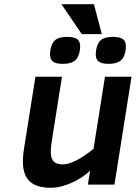

<svg xmlns="http://www.w3.org/2000/svg" viewBox="-20 -876 644 911"><path d="M220.6 15C290.8 15 364.8 -26.3 407.5 -66L397 0H523L604.1 -512H478.1L423.9 -170C363.4 -120.7 314.5 -96 277.2 -96C207.7 -96 217.6 -155 229.4 -230L274.1 -512H148.1L93.9 -170C75.3 -52.6 103.2 15 220.6 15ZM515 -701C466.2 -701 443.4 -684.4 435.9 -637C428.6 -591.2 445.6 -573 494.8 -573C542.8 -573 568.3 -588.8 575.9 -637C583.5 -685.3 564.2 -701 515 -701ZM298 -701C249.2 -701 226.4 -684.4 218.9 -637C211.6 -591.2 228.6 -573 277.8 -573C325.8 -573 351.3 -588.8 358.9 -637C366.5 -685.3 347.2 -701 298 -701ZM368.1 -714H463.1L425.6 -856H271.6Z"/></svg>

Font: Fog Sans
Style: It
Weight: 700
Foundry: Intel Corporation
Version: Version 1.00